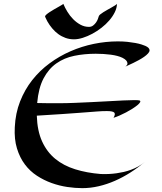

<svg xmlns="http://www.w3.org/2000/svg" viewBox="-20 -957 845 1001"><path d="M633.8 -609.9Q645.5 -619.1 644.5 -627.4Q643.6 -635.7 637.7 -642.1Q630.9 -649.4 618.2 -655.8Q594.7 -667 557.6 -671.9Q520.5 -676.8 479 -676.8Q419.9 -676.8 367.4 -666Q314.9 -655.3 274.2 -626.7Q233.4 -598.1 207 -548.1Q180.7 -498 173.8 -419.9Q204.1 -418.9 233.6 -418.9Q263.2 -418.9 292 -418.9Q326.7 -418.9 369.4 -420.7Q412.1 -422.4 456.8 -424.6Q501.5 -426.8 544.4 -429.2Q587.4 -431.6 622.1 -433.3Q656.7 -435.1 679.9 -435.1Q703.1 -435.1 708 -433.1Q713.9 -430.2 710.2 -423.6Q706.5 -417 696 -408.4Q685.5 -399.9 670.2 -390.1Q654.8 -380.4 637.7 -371.3Q620.6 -362.3 603.3 -354.7Q585.9 -347.2 571.8 -342.8Q583 -361.8 575.9 -369.9Q568.8 -377.9 537.1 -377.9Q522.9 -377.9 511.2 -377.4Q499.5 -377 484.4 -375.7Q469.2 -374.5 446.8 -372.8Q424.3 -371.1 388.7 -368.4Q353 -365.7 300.3 -362.1Q247.6 -358.4 171.9 -354Q174.3 -274.9 199.5 -219.7Q224.6 -164.6 268.1 -128.9Q311.5 -93.3 371.8 -74.5Q432.1 -55.7 504.9 -49.8Q546.9 -47.9 587.9 -53.7Q605.5 -56.2 624.8 -60.5Q644 -64.9 663.3 -72Q682.6 -79.1 701.2 -89.4Q719.7 -99.6 735.8 -113.8Q699.7 -83 660.4 -57.9Q621.1 -32.7 579.3 -14.4Q537.6 3.9 494.6 13.9Q451.7 23.9 409.2 23.9Q372.1 23.9 330.8 17.8Q289.6 11.7 249.3 -2.7Q209 -17.1 172.6 -40.8Q136.2 -64.5 109.6 -99.9Q83 -135.3 68.4 -183.3Q53.7 -231.4 57.1 -293.9Q60.5 -366.7 84.7 -428.2Q108.9 -489.7 147.9 -539.3Q187 -588.9 238.3 -626.7Q289.6 -664.6 347.9 -689.9Q406.2 -715.3 469.2 -728.3Q532.2 -741.2 594.2 -741.2Q621.6 -741.2 644.5 -738.8Q667.5 -736.3 685.8 -732.9Q704.1 -729.5 717.3 -725.3Q730.5 -721.2 737.8 -717.8Q759.8 -708 759.8 -694.8Q759.8 -687 751.7 -678.2Q743.7 -669.4 731.2 -660.6Q718.8 -651.9 703.9 -643.8Q689 -635.7 675 -628.9Q661.1 -622.1 649.9 -617.2Q638.7 -612.3 633.8 -609.9ZM589.8 -937Q589.4 -915.5 578.6 -893.6Q567.9 -871.6 550 -850.8Q532.2 -830.1 509.3 -812.3Q486.3 -794.4 461.4 -781Q436.5 -767.6 411.6 -759.8Q386.7 -752 365.7 -752Q342.3 -752 321.8 -759.3Q301.3 -766.6 283.9 -779.3Q266.6 -792 252.2 -809.1Q237.8 -826.2 227.1 -845.2Q226.6 -846.2 224.6 -850.1Q222.7 -854 220.5 -858.4Q218.3 -862.8 216.6 -866.5Q214.8 -870.1 214.8 -871.1Q214.8 -875 221.7 -881.1Q228.5 -887.2 239 -894Q249.5 -900.9 261.7 -908Q273.9 -915 284.4 -920.9Q294.9 -926.8 302.2 -931.2Q309.6 -935.5 310.1 -937Q318.4 -917 331.3 -895.8Q344.2 -874.5 361.6 -856.9Q378.9 -839.4 399.7 -828.1Q420.4 -816.9 443.8 -816.9Q456.1 -816.9 465.1 -823.7Q474.1 -830.6 480.5 -839.6Q486.8 -848.6 490.2 -857.7Q493.7 -866.7 494.6 -871.1Q495.6 -876 502.2 -881.6Q508.8 -887.2 518.6 -893.3Q528.3 -899.4 539.8 -905.8Q551.3 -912.1 561.5 -918Q571.8 -923.8 579.6 -928.7Q587.4 -933.6 589.8 -937Z"/></svg>

Font: Eagle Lake
Style: Regular
Weight: 400
Designer: Astigmatic (AOETI)
Foundry: Astigmatic (AOETI)
Version: Version 1.000